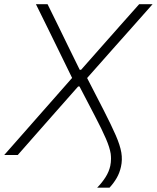

<svg xmlns="http://www.w3.org/2000/svg" viewBox="-30 -733 742 908"><path d="M429.5 154.5Q453 130.5 469.2 104.8Q485.5 79 491.5 51.5Q495 34.5 495 17.5Q495 6 493.5 -6Q489 -35 471 -77Q453 -119 418.5 -185L346 -324H339.5L215 -183Q176 -138.5 137.5 -95Q98.5 -51 54 0H-10Q31.5 -47 75.5 -97Q119.5 -147 167 -201L311 -364.5L245 -499.5Q220 -549.5 195 -601.5Q169.5 -653 140 -713H195Q220.5 -661 245 -611.5Q269.5 -561.5 291 -517L347 -403H353.5L456 -519Q496 -564 540 -614L628 -713H691.5Q642.5 -657.5 598 -607.5Q553 -557 513.5 -512.5L382 -364L460.5 -211.5Q497 -140 517.5 -93Q538 -46 543.8 -11.5Q549.5 23 542 56Q535.5 85 522 108.5Q508.5 132 488 154.5Z"/></svg>

Font: Heraclito ExtraLight
Style: Italic
Weight: 200
Italic angle: -12°
Designer: Kostas Bartsokas (font) & Cristiano Sobral (main changes)
Foundry: Kostas Bartsokas (font) & Cristiano Sobral (main changes)
Version: Version 1.00;July 8, 2020;FontCreator 13.0.0.2655 64-bit